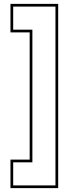

<svg xmlns="http://www.w3.org/2000/svg" viewBox="-20 -770 368 990"><path d="M280 200H34V53H133V-603H34V-750H280ZM266 186V-736H48V-617H147V67H48V186Z"/></svg>

Font: Tourney Expanded Thin
Style: Regular
Weight: 100
Width: 7
Designer: Tyler Finck
Foundry: Etcetera Type Co
Version: Version 1.010; ttfautohint (v1.8.3)